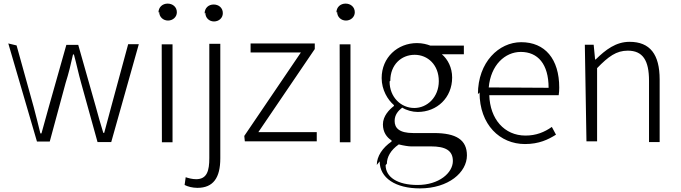

<svg xmlns="http://www.w3.org/2000/svg" viewBox="-20 -774 3775 1065"><path d="M26 -533 185 11H256L344 -314C361 -367 373 -418 385 -472H390C405 -417 415 -367 430 -314L521 14H597L750 -529H691L598 -186C584 -133 571 -86 558 -37H553C538 -85 525 -131 511 -183L414 -525H348L251 -182C237 -131 224 -83 210 -34H204C193 -82 180 -128 167 -180L72 -522Z M863 -708C863 -680 885 -660 912 -660C938 -660 961 -679 961 -706C961 -736 937 -754 910 -754C882 -754 859 -735 859 -704ZM878 15H937V-528H877Z M1004 252C1021 261 1048 268 1075 268C1163 268 1202 212 1202 104V-531H1141V103C1141 172 1129 220 1068 220C1046 220 1025 214 1010 209ZM1119 -703C1119 -675 1140 -655 1167 -655C1194 -655 1216 -674 1216 -701C1216 -731 1193 -749 1165 -749C1137 -749 1115 -730 1115 -699Z M1338 10H1737V-41H1413L1726 -502V-533H1370V-483H1649L1335 -20Z M1850 -708C1850 -680 1872 -660 1899 -660C1925 -660 1948 -679 1948 -706C1948 -736 1924 -754 1897 -754C1869 -754 1846 -735 1846 -704ZM1865 15H1924V-528H1864Z M2086 121C2086 213 2174 271 2309 271C2468 271 2570 182 2570 88C2570 2 2511 -36 2387 -36H2272C2193 -36 2169 -65 2169 -103C2169 -137 2188 -159 2211 -177C2235 -162 2268 -153 2297 -153C2404 -153 2488 -232 2488 -344C2488 -399 2464 -445 2431 -473H2553V-521H2367C2349 -528 2323 -535 2293 -535C2185 -535 2097 -455 2097 -341C2097 -275 2131 -220 2165 -191V-186C2140 -167 2104 -131 2104 -84C2104 -41 2125 -12 2152 5V11C2102 45 2070 93 2070 141ZM2126 134C2126 98 2146 59 2192 27C2219 34 2247 38 2259 38H2370C2450 38 2492 60 2492 119C2492 185 2415 252 2296 252C2184 252 2119 208 2119 142ZM2145 -326C2145 -415 2206 -470 2280 -470C2353 -470 2414 -414 2414 -324C2414 -235 2350 -175 2278 -175C2205 -175 2141 -234 2141 -322Z M2640 -261C2640 -82 2753 25 2892 25C2970 25 3021 0 3064 -27L3041 -70C3000 -41 2954 -22 2895 -22C2777 -22 2698 -114 2694 -246H3079C3081 -259 3082 -273 3082 -288C3082 -447 3003 -540 2871 -540C2747 -540 2631 -429 2631 -252ZM2691 -289C2702 -413 2781 -486 2869 -486C2963 -486 3023 -419 3023 -287Z M3233 10H3292V-396C3355 -461 3399 -493 3462 -493C3545 -493 3580 -440 3580 -326V14H3639V-333C3639 -472 3586 -542 3472 -542C3397 -542 3340 -499 3284 -444H3281L3273 -526H3224Z"/></svg>

Font: GenEiGothic-pro-Light
Style: Regular
Weight: 300
Designer: Ryoko NISHIZUKA (kana & ideographs); Paul D. Hunt (Latin, Greek & Cyrillic); Wenlong ZHANG (bopomofo); Sandoll Communica
Foundry: Adobe Systems Incorporated; o_tamon
Version: Version 1.000.140830